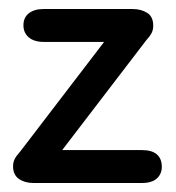

<svg xmlns="http://www.w3.org/2000/svg" viewBox="-20 -406 391 426"><path d="M118 -73 304 -316Q313 -326 316.5 -333Q320 -340 320 -349Q320 -369 306.5 -377.5Q293 -386 274 -386H77Q56 -386 44 -376.5Q32 -367 32 -350Q32 -333 44 -323Q56 -313 77 -313H211L25 -70Q16 -60 12.5 -53Q9 -46 9 -37Q9 -18 22 -9Q35 0 54 0H295Q317 0 328 -10Q339 -20 339 -36Q339 -54 328 -63.5Q317 -73 295 -73Z"/></svg>

Font: Beiruti Medium
Style: Regular
Weight: 500
Designer: Arlette Boutros
Foundry: Boutros
Version: Version 1.41